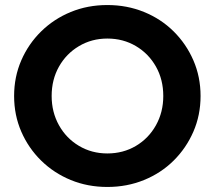

<svg xmlns="http://www.w3.org/2000/svg" viewBox="-20 -731 853 762"><path d="M406 11Q328 11 261 -16.5Q194 -44 143.5 -93.5Q93 -143 64.5 -208.5Q36 -274 36 -350Q36 -426 64.5 -491.5Q93 -557 143.5 -606.5Q194 -656 261 -683.5Q328 -711 406 -711Q484 -711 551.5 -683.5Q619 -656 669 -606.5Q719 -557 747.5 -491.5Q776 -426 776 -350Q776 -274 747.5 -208.5Q719 -143 669 -93.5Q619 -44 551.5 -16.5Q484 11 406 11ZM406 -122Q469 -122 519.5 -152Q570 -182 599 -234Q628 -286 628 -350Q628 -415 599 -466.5Q570 -518 519.5 -548Q469 -578 406 -578Q344 -578 293.5 -548Q243 -518 214 -466.5Q185 -415 185 -350Q185 -286 214 -234Q243 -182 293.5 -152Q344 -122 406 -122Z"/></svg>

Font: Red Hat Display
Style: Bold
Weight: 700
Designer: Pentagram, MCKL
Foundry: Pentagram, MCKL
Version: Version 1.023; ttfautohint (v1.8.3)